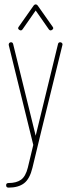

<svg xmlns="http://www.w3.org/2000/svg" viewBox="-20 -670 325 877"><path d="M19 187Q8 187 8 176Q8 166 19 166Q55 166 76 151Q97 136 107 96L132 -8L20 -464Q19 -469 22 -473Q25 -477 30 -477Q38 -477 40 -469L143 -50L245 -469Q247 -477 255 -477Q260 -477 263.5 -473Q267 -469 265 -464L170 -77L128 97Q116 147 90 167Q64 187 19 187ZM69 -533Q59 -539 65 -547L134 -645Q138 -650 143 -650Q148 -650 152 -645L221 -547Q227 -539 217 -533Q209 -528 203 -536L143 -622L83 -536Q77 -528 69 -533Z"/></svg>

Font: Zen Loop
Style: Regular
Weight: 400
Designer: Yoshimichi Ohira
Foundry: A-1 Corp ZenFonts
Version: Version 1.000; ttfautohint (v1.8.3)